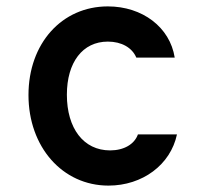

<svg xmlns="http://www.w3.org/2000/svg" viewBox="-20 -570 640 600"><path d="M411 -150C400 -119 367 -100 324 -100C241 -100 189 -169 189 -274C189 -375 238 -440 317 -440C360 -440 393 -421 406 -390H526C511 -485 425 -550 317 -550C173 -550 69 -434 69 -273C69 -111 175 10 319 10C425 10 513 -55 533 -150Z"/></svg>

Font: CommitMono
Style: 700Regular
Weight: 700
Monospace: yes
Designer: Eigil Nikolajsen
Foundry: Eigil Nikolajsen
Version: Version 1.143